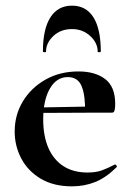

<svg xmlns="http://www.w3.org/2000/svg" viewBox="-20 -648 458 680"><path d="M235 12Q170 12 124.5 -15Q79 -42 55.5 -86.5Q32 -131 32 -182Q32 -241 61 -289Q90 -337 141 -366Q192 -395 258 -395Q317 -395 352.5 -368Q388 -341 388 -280Q388 -267 386 -258Q384 -249 377 -249H281Q283 -306 270 -340.5Q257 -375 220 -375Q180 -375 156.5 -334Q133 -293 133 -225Q133 -167 151 -125Q169 -83 204 -60Q239 -37 290 -37Q320 -37 340.5 -44.5Q361 -52 386 -65Q388 -67 391.5 -63Q395 -59 393 -56Q356 -19 317.5 -3.5Q279 12 235 12ZM98 -248 97 -267 316 -271V-249ZM143 -465Q143 -463 137.5 -463Q132 -463 132 -466Q132 -545 158.5 -586.5Q185 -628 235 -628Q285 -628 311 -586.5Q337 -545 337 -466Q337 -463 331.5 -463Q326 -463 326 -465Q326 -496 299.5 -520.5Q273 -545 235 -545Q195 -545 169 -520.5Q143 -496 143 -465Z"/></svg>

Font: Cormorant Garamond Light
Style: Bold
Weight: 700
Version: Version 4.001